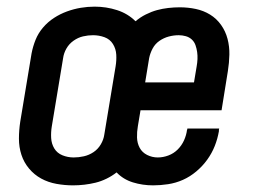

<svg xmlns="http://www.w3.org/2000/svg" viewBox="-20 -550 790 578"><path d="M200 8Q175 8 150 3.5Q125 -1 104 -12.5Q83 -24 67.5 -42.5Q52 -61 44.5 -84Q37 -107 37 -132.5Q37 -158 41 -184L75 -389Q79 -410 87 -430Q95 -450 109.5 -467Q124 -484 142.5 -496Q161 -508 181.5 -515.5Q202 -523 223 -526.5Q244 -530 265 -530Q300 -530 332.5 -519.5Q365 -509 388 -486Q402 -498 419 -506.5Q436 -515 452.5 -519.5Q469 -524 486.5 -526Q504 -528 521 -528Q546 -528 569.5 -523Q593 -518 612.5 -506Q632 -494 645.5 -475Q659 -456 665 -433Q671 -410 670.5 -385.5Q670 -361 666 -336L647 -218H403L395 -170Q392 -153 392.5 -136Q393 -119 400.5 -105Q408 -91 423 -83.5Q438 -76 455 -76Q471 -76 487 -82Q503 -88 515 -100Q527 -112 534 -127.5Q541 -143 543 -159Q544 -160 544 -161Q544 -162 544 -163H640Q639 -161 639 -159Q639 -157 639 -155Q635 -132 626.5 -110.5Q618 -89 604 -69.5Q590 -50 571 -34Q552 -18 530.5 -8.5Q509 1 486 4.5Q463 8 441 8Q409 8 380 -1Q351 -10 331 -31Q317 -20 300.5 -12Q284 -4 267.5 0Q251 4 234 6Q217 8 200 8ZM417 -302H564L572 -350Q574 -361 574.5 -372Q575 -383 573.5 -393.5Q572 -404 568.5 -414Q565 -424 557.5 -431Q550 -438 539.5 -441Q529 -444 518 -444Q503 -444 488 -440Q473 -436 460 -427Q447 -418 439.5 -404Q432 -390 429 -375ZM202 -76Q217 -76 232.5 -79.5Q248 -83 261.5 -92Q275 -101 283.5 -115.5Q292 -130 294 -145L328 -350Q331 -368 330 -385.5Q329 -403 320 -417.5Q311 -432 294.5 -438Q278 -444 260 -444Q245 -444 230 -440.5Q215 -437 201.5 -427.5Q188 -418 180 -404Q172 -390 170 -375L136 -170Q133 -152 134 -134.5Q135 -117 143.5 -103Q152 -89 168 -82.5Q184 -76 202 -76Z"/></svg>

Font: Iosevka Etoile Medium Oblique
Style: Regular
Weight: 500
Italic angle: -9°
Designer: Belleve Invis
Foundry: Belleve Invis
Version: Version 15.5.2; ttfautohint (v1.8.4)